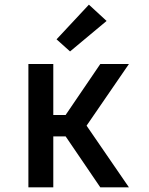

<svg xmlns="http://www.w3.org/2000/svg" viewBox="-20 -805 640 825"><path d="M102 0V-530H209V-311H262L411 -530H534L352 -265L534 0H411L262 -219H209V0ZM281 -584 223 -636 362 -785 438 -715Z"/></svg>

Font: Iosevka Curly SmBdEx
Style: Regular
Weight: 600
Width: 7
Monospace: yes
Designer: Belleve Invis
Foundry: Belleve Invis
Version: Version 11.1.0; ttfautohint (v1.8.3)